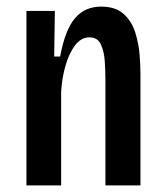

<svg xmlns="http://www.w3.org/2000/svg" viewBox="-20 -561 500 581"><path d="M60 0V-528H146L144 -390H162Q177 -471 207 -506Q237 -541 286 -541Q330 -541 354.5 -518.5Q379 -496 389.5 -462Q400 -428 402.5 -394.5Q405 -361 405 -338V0H299V-321Q299 -347 297 -376.5Q295 -406 285 -427Q275 -448 251 -448Q225 -448 206.5 -423Q188 -398 177.5 -360Q167 -322 165 -282V0Z"/></svg>

Font: Bricolage Grotesque 10pt Condensed Medium
Style: Regular
Weight: 500
Width: 3
Designer: Mathieu Triay
Foundry: Atelier Triay
Version: Version 1.000; ttfautohint (v1.8.4.7-5d5b);gftools[0.9.32]